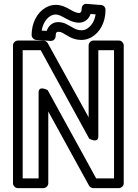

<svg xmlns="http://www.w3.org/2000/svg" viewBox="-20 -945 709 990"><path d="M568 -25H476L226 -480C226 -480 179 -507 179 -468V-25H97V-686H190L440 -230C440 -230 487 -203 487 -242V-686H568ZM593 25C604 25 618 15 618 0V-711C618 -722 608 -736 593 -736H462C451 -736 437 -726 437 -711V-340L226 -723C222 -730 213 -736 204 -736H72C61 -736 47 -726 47 -711V0C47 11 57 25 72 25H204C215 25 229 15 229 0V-370L439 12C443 19 452 25 461 25ZM388 -828C418 -828 440 -850 447 -873L473 -871C467 -833 449 -809 427 -796C419 -791 410 -789 400 -789C369 -789 355 -805 320 -822C307 -828 294 -831 279 -831C249 -831 228 -809 221 -786L195 -787C201 -825 220 -851 241 -863C250 -868 257 -870 267 -870C284 -870 298 -861 317 -851C333 -843 356 -828 388 -828ZM388 -878C373 -878 359 -886 341 -896C325 -905 300 -920 267 -920C249 -920 232 -915 216 -906C172 -881 143 -828 143 -764C143 -753 153 -740 167 -739L240 -734C257 -733 267 -746 267 -759C267 -779 274 -781 279 -781C287 -781 294 -780 299 -777C321 -767 350 -739 400 -739C418 -739 436 -744 452 -753C495 -778 524 -829 524 -894C524 -907 515 -918 502 -919L428 -925C408 -927 401 -911 401 -900C401 -881 393 -878 388 -878Z"/></svg>

Font: Asimov
Style: NarOu
Weight: 500
Designer: Google
Version: Version 2.000980; 2014